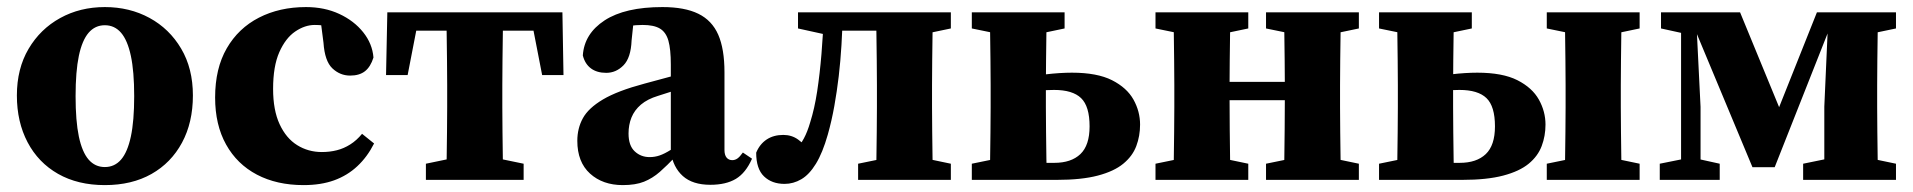

<svg xmlns="http://www.w3.org/2000/svg" viewBox="-20 -519 5520 554"><path d="M282.5 15.1Q204.7 15.1 147.6 -17.3Q90.5 -49.8 59.6 -108.5Q28.7 -167.2 28.7 -243.5Q28.7 -320.8 62.4 -378Q96.1 -435.2 153.6 -466.9Q211 -498.6 282.5 -498.6Q353.9 -498.6 411.4 -467.3Q468.9 -436 502.7 -378.7Q536.6 -321.5 536.6 -243.5Q536.6 -165.7 505.2 -107.4Q473.8 -49.1 417.1 -17Q360.3 15.1 282.5 15.1ZM282.5 -37Q310.6 -37 329.3 -58.5Q348 -80.1 357.6 -125.1Q367.2 -170.1 367.2 -241.4Q367.2 -312.9 357.6 -357.8Q348 -402.8 329.3 -424.5Q310.6 -446.2 282.5 -446.2Q254.4 -446.2 235.7 -424.5Q217 -402.8 207.5 -357.8Q198.1 -312.9 198.1 -241.4Q198.1 -170.1 207.5 -125.1Q217 -80.1 235.7 -58.5Q254.4 -37 282.5 -37Z M856 15.1Q778.7 15.1 721.3 -15.1Q663.9 -45.3 632.3 -102.1Q600.7 -158.8 600.7 -237.7Q600.7 -321.5 634.3 -379.6Q667.8 -437.6 727.2 -468.1Q786.6 -498.6 862.9 -498.6Q916.4 -498.6 959 -478.8Q1001.6 -459 1028 -425.9Q1054.4 -392.9 1057.6 -353Q1049.3 -326.3 1033.2 -313.6Q1017.1 -300.9 990.3 -300.9Q961.1 -300.9 939 -321.8Q917 -342.8 913.4 -395.6L904.2 -467L977 -425.5Q954.2 -436.7 933 -441.8Q911.9 -447 888.1 -447Q859.6 -447 831.7 -428Q803.9 -409 785.9 -368.4Q768 -327.8 768 -262.5Q768 -201.2 786.8 -160.6Q805.6 -120 837.5 -100.2Q869.4 -80.3 908.8 -80.3Q931.6 -80.3 952 -85.5Q972.3 -90.6 990.7 -102.3Q1009.1 -113.9 1024.7 -132.9L1059.4 -105Q1039.7 -66.1 1011 -39.4Q982.4 -12.6 944.1 1.3Q905.9 15.1 856 15.1Z M1093.9 -302.4 1097.6 -483.5H1602.8L1605.9 -302.4H1544.3L1509.1 -483.5L1571.4 -430.6H1128.3L1191.3 -483.5L1156.2 -302.4ZM1208.9 0V-46.6L1305.3 -66.6H1394.4L1490.9 -46.6V0ZM1267.3 0Q1268.3 -23 1268.8 -60.4Q1269.3 -97.7 1269.8 -138.2Q1270.3 -178.7 1270.3 -210V-273.5Q1270.3 -304.8 1269.8 -345.3Q1269.3 -385.8 1268.8 -423.6Q1268.3 -461.5 1267.3 -483.5H1432.4Q1431.4 -461.5 1430.9 -423.6Q1430.4 -385.8 1429.9 -345.3Q1429.4 -304.8 1429.4 -273.5V-210Q1429.4 -178.7 1429.9 -138.2Q1430.4 -97.7 1430.9 -60.4Q1431.4 -23 1432.4 0Z M1777 15.1Q1719.2 15.1 1682.5 -18.1Q1645.8 -51.4 1645.8 -112.7Q1645.8 -148.8 1661.9 -178Q1677.9 -207.2 1719.9 -232.1Q1762 -257 1839.5 -277.7Q1866.2 -285 1892.9 -292.1Q1919.6 -299.3 1945.8 -306.4Q1972 -313.6 1998.7 -320.6V-280.3Q1966.1 -270.3 1934.9 -260.4Q1903.7 -250.5 1878.4 -242.3Q1848.3 -233.2 1829.4 -217.2Q1810.6 -201.1 1802.1 -180Q1793.6 -159 1793.6 -133.8Q1793.6 -99 1811.3 -82.4Q1829 -65.7 1854.5 -65.7Q1869.4 -65.7 1883.4 -70.5Q1897.5 -75.3 1915.9 -86.9Q1934.2 -98.5 1960.8 -118.6L1971.2 -67.2H1929.2Q1904.8 -41.5 1883.8 -23Q1862.8 -4.6 1838.2 5.3Q1813.7 15.1 1777 15.1ZM2029.6 14.2Q1978.4 14.2 1950.2 -11.1Q1922 -36.5 1915.6 -80.4V-84.7V-332.3Q1915.6 -377.1 1908.6 -401.7Q1901.6 -426.2 1884.1 -436.6Q1866.7 -447 1834.4 -447Q1816 -447 1795 -444.2Q1774.1 -441.4 1740.8 -432.5L1809.7 -471.6L1802.4 -402.2Q1800.4 -352.2 1779 -330.5Q1757.7 -308.8 1729.2 -308.8Q1702.5 -308.8 1685.2 -321.6Q1667.9 -334.4 1661.7 -359Q1665.8 -421.7 1724.6 -460.2Q1783.5 -498.6 1891.4 -498.6Q1955.7 -498.6 1995 -479.3Q2034.3 -460.1 2052.4 -418.9Q2070.4 -377.7 2070.4 -310.5V-86.1Q2070.4 -71.8 2076.5 -64.3Q2082.6 -56.9 2093 -56.9Q2101 -56.9 2107.9 -61.8Q2114.8 -66.7 2123.5 -78.9L2149.9 -61.1Q2131.9 -20.1 2103.3 -2.9Q2074.7 14.2 2029.6 14.2Z M2243.8 11.6Q2207 11.6 2184.5 -10.1Q2161.9 -31.7 2161.9 -78.5Q2172 -103 2192 -116.4Q2212 -129.7 2240.1 -129.7Q2264.4 -129.7 2282.8 -116.4Q2301.2 -103.1 2317.1 -82.1V-69.5H2275V-84.9Q2289.1 -100.4 2299.5 -119.5Q2309.8 -138.6 2317.8 -166.2Q2330.3 -205.8 2337.9 -255.7Q2345.5 -305.7 2350.3 -363.5Q2355.1 -421.4 2357.3 -483.5H2411.8Q2410.8 -435.5 2408 -389.1Q2405.2 -342.8 2400.1 -299Q2394.9 -255.2 2387.4 -213.1Q2379.9 -171 2368.5 -130.5Q2353.5 -77.8 2334.2 -46.4Q2315 -15.1 2292.1 -1.8Q2269.2 11.6 2243.8 11.6ZM2282.6 -436.9V-483.5H2392.8V-416.9H2373.5ZM2386.5 -430.6V-483.5H2589.8V-430.6ZM2456 0V-46.6L2553.5 -66.6H2628.2L2723.6 -46.6V0ZM2507.3 0Q2508.3 -23 2508.8 -60.4Q2509.3 -97.7 2509.8 -138.2Q2510.3 -178.7 2510.3 -210V-273.5Q2510.3 -304.8 2509.8 -345.3Q2509.3 -385.8 2508.8 -423.6Q2508.3 -461.5 2507.3 -483.5H2672.3Q2671.3 -461.5 2670.8 -423.6Q2670.3 -385.8 2669.8 -345.3Q2669.3 -304.8 2669.3 -273.5V-210Q2669.3 -178.7 2669.8 -138.2Q2670.3 -97.7 2670.8 -60.4Q2671.3 -23 2672.3 0ZM2589.8 -416.9V-483.5H2723.6V-436.9L2628.2 -416.9Z M2918.2 0V-49.1H3022Q3070.8 -49.1 3097.4 -74.4Q3123.9 -99.7 3123.9 -154.4Q3123.9 -212.3 3099.4 -235.9Q3075 -259.5 3021.4 -259.5Q2995 -259.5 2969 -256.7Q2943 -253.9 2918 -247.9V-289.7Q2954.6 -299.5 2996.8 -304.4Q3038.9 -309.3 3073 -309.3Q3145.6 -309.3 3188.6 -287.6Q3231.5 -265.8 3250.6 -231.6Q3269.6 -197.4 3269.6 -159.5Q3269.6 -126.7 3258.7 -97.6Q3247.8 -68.5 3221.1 -46.6Q3194.5 -24.7 3147.8 -12.4Q3101 0 3029.3 0ZM2835.4 0Q2836.4 -23.1 2836.9 -60.2Q2837.4 -97.4 2837.9 -138Q2838.4 -178.7 2838.4 -210V-273.5Q2838.4 -304.8 2837.9 -345.4Q2837.4 -386.1 2836.9 -423.8Q2836.4 -461.4 2835.4 -483.5H3000.8Q2999.8 -461.5 2999.3 -423.5Q2998.8 -385.5 2998.3 -345Q2997.8 -304.5 2997.8 -272.9V-210Q2997.8 -178.7 2998.3 -138Q2998.8 -97.4 2999.3 -60.2Q2999.8 -23.1 3000.8 0ZM2784.1 -436.9V-483.5H3051.8V-436.9L2956.3 -416.9H2881.6ZM2784.1 0V-46.6L2881.6 -66.6H2918V0Z M3365.4 0Q3366.4 -23 3366.9 -60.4Q3367.4 -97.7 3367.9 -138.2Q3368.4 -178.7 3368.4 -210V-273.5Q3368.4 -304.8 3367.9 -345.4Q3367.4 -386.1 3366.9 -423.8Q3366.4 -461.4 3365.4 -483.5H3530.8Q3529.8 -461.4 3529.3 -423.8Q3528.8 -386.1 3528.3 -345.4Q3527.8 -304.8 3527.8 -273.5V-238.5Q3527.8 -193.1 3528.3 -146.5Q3528.8 -100 3529.3 -61.5Q3529.8 -23 3530.8 0ZM3684.3 0Q3685.3 -23.2 3685.8 -61.4Q3686.3 -99.7 3686.8 -146.4Q3687.3 -193.1 3687.3 -238.5V-273.5Q3687.3 -304.8 3686.8 -345.4Q3686.3 -386.1 3685.8 -423.8Q3685.3 -461.4 3684.3 -483.5H3849.6Q3848.6 -461.4 3848.1 -423.8Q3847.6 -386.1 3847.1 -345.4Q3846.6 -304.8 3846.6 -273.5V-210Q3846.6 -178.7 3847.1 -138Q3847.6 -97.4 3848.1 -60.2Q3848.6 -23.1 3849.6 0ZM3314.1 0V-46.6L3411.6 -66.6H3486.3L3581.8 -46.6V0ZM3314.1 -436.9V-483.5H3581.8V-436.9L3486.3 -416.9H3411.6ZM3633 0V-46.6L3730.5 -66.6H3805.2L3900.9 -46.6V0ZM3633 -436.9V-483.5H3900.9V-436.9L3805.2 -416.9H3730.5ZM3448 -229.8V-282.7H3766.8V-229.8Z M4088 0V-49.1H4191.7Q4240.5 -49.1 4267.1 -74.4Q4293.6 -99.7 4293.6 -154.4Q4293.6 -212.3 4269.1 -235.9Q4244.7 -259.5 4191.1 -259.5Q4164.7 -259.5 4138.7 -256.7Q4112.7 -253.9 4087.7 -247.9V-289.7Q4124.3 -299.5 4166.5 -304.4Q4208.6 -309.3 4242.7 -309.3Q4315.4 -309.3 4358.3 -287.6Q4401.2 -265.8 4420.3 -231.6Q4439.4 -197.4 4439.4 -159.5Q4439.4 -126.7 4428.4 -97.6Q4417.5 -68.5 4390.9 -46.6Q4364.2 -24.7 4317.5 -12.4Q4270.7 0 4199 0ZM4010.4 0Q4011.4 -23.1 4011.9 -60.2Q4012.4 -97.4 4012.9 -138Q4013.4 -178.7 4013.4 -210V-273.5Q4013.4 -304.8 4012.9 -345.4Q4012.4 -386.1 4011.9 -423.8Q4011.4 -461.4 4010.4 -483.5H4175.8Q4174.8 -461.5 4174.3 -423.5Q4173.8 -385.5 4173.3 -345Q4172.8 -304.5 4172.8 -272.9V-210Q4172.8 -178.7 4173.3 -138Q4173.8 -97.4 4174.3 -60.2Q4174.8 -23.1 4175.8 0ZM4494.4 0Q4495.4 -23.1 4495.9 -60.2Q4496.4 -97.4 4496.9 -138Q4497.4 -178.7 4497.4 -210V-273.5Q4497.4 -304.8 4496.9 -345.4Q4496.4 -386.1 4495.9 -423.8Q4495.4 -461.4 4494.4 -483.5H4659.7Q4658.7 -461.4 4658.2 -423.8Q4657.7 -386.1 4657.2 -345.4Q4656.7 -304.8 4656.7 -273.5V-210Q4656.7 -178.7 4657.2 -138Q4657.7 -97.4 4658.2 -60.2Q4658.7 -23.1 4659.7 0ZM3959.1 -436.9V-483.5H4226.8V-436.9L4131.3 -416.9H4056.6ZM4443.1 0V-46.6L4540.6 -66.6H4615.3L4711 -46.6V0ZM4443.1 -436.9V-483.5H4711V-436.9L4615.3 -416.9H4540.6ZM3959.1 0V-46.6L4056.6 -66.6H4093V0Z M5036.6 -36.5 4862.5 -453.8H4852.2V-483.5H5000.8L5132.7 -163.1H5094.9L5222.6 -483.5H5277.4L5278.8 -453.8H5265.7L5100.7 -36.5ZM5243.9 0V-211.4L5256 -483.5H5399.4Q5398.4 -461.5 5397.9 -423.6Q5397.4 -385.8 5396.9 -345.3Q5396.4 -304.8 5396.4 -273.5V-210Q5396.4 -178.7 5396.9 -138.2Q5397.4 -97.7 5397.9 -60.4Q5398.4 -23 5399.4 0ZM4769.1 0V-46.6L4849.5 -62.8H4868.8L4942.1 -46.6V0ZM5182.8 0V-46.6L5280.3 -66.6H5355L5450.7 -46.6V0ZM4772.7 -436.9V-483.5H4872.3V-416.9H4863.9ZM4830.6 0V-483.5H4873.3L4886.8 -210.7V0ZM5314.9 -416.9V-483.5H5450.7V-436.9L5355 -416.9Z"/></svg>

Font: Source Serif 4 Variable
Style: Regular
Weight: 400
Designer: Frank Grießhammer
Foundry: Adobe
Version: Version 4.005;hotconv 1.1.0;makeotfexe 2.6.0